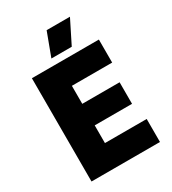

<svg xmlns="http://www.w3.org/2000/svg" viewBox="-213 -1014 1012 1127"><g transform="rotate(-30 292.5 -450.5)"><path d="M443 -901H285L226 -743H364ZM69 0H533V-156H250V-276H503V-422H250V-544H523V-700H69Z"/></g></svg>

Font: Fixel Display ExtraBold
Style: Regular
Weight: 800
Designer: AlfaBravo + MacPaw
Foundry: Kyrylo Tkachov, Marchela Mozhyna, Serhii Makarenko, Maria Weinstein, Zakhar Kryvoshyya
Version: Version 1.211